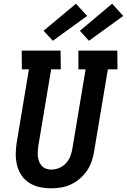

<svg xmlns="http://www.w3.org/2000/svg" viewBox="-20 -1008 685 1036"><path d="M256 8Q224 8 194 1.5Q164 -5 139 -20.5Q114 -36 97 -60.5Q80 -85 72.5 -114.5Q65 -144 65 -175.5Q65 -207 70 -238L136 -634H98L97 -735H307L308 -634H256L187 -222Q185 -207 184 -192Q183 -177 184.5 -163Q186 -149 191.5 -135.5Q197 -122 206.5 -112Q216 -102 229.5 -97.5Q243 -93 257 -93Q279 -93 300 -102Q321 -111 336.5 -128Q352 -145 360 -166.5Q368 -188 371 -209L442 -634H403V-735H613L614 -634H562L488 -192Q484 -166 475 -139Q466 -112 450 -88Q434 -64 412 -45Q390 -26 364 -13.5Q338 -1 310.5 3.5Q283 8 256 8ZM460 -788 411 -842 585 -988 645 -922ZM265 -788 215 -842 390 -988 450 -922Z"/></svg>

Font: Iosevka Etoile
Style: Bold Italic
Weight: 700
Italic angle: -9°
Designer: Belleve Invis
Foundry: Belleve Invis
Version: Version 28.1.0; ttfautohint (v1.8.4)